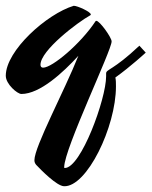

<svg xmlns="http://www.w3.org/2000/svg" viewBox="-99 -302 524 664"><path d="M383 -144C292 -58 268 -63 268 -48V-38C268 40 181 279 125 279C123 279 123 278 123 276C123 213 289 -132 287 -159C287 -172 246 -230 234 -230C232 -230 232 -229 231 -228C180 -151 82 -68 50 -68C44 -68 41 -72 41 -78C41 -128 171 -226 213 -249C215 -250 215 -251 215 -252C215 -261 169 -282 156 -282C63 -254 -79 -127 -79 -40C-79 -11 -39 23 -25 23C39 23 119 -51 172 -109C124 12 20 205 20 252C20 260 23 264 26 268C43 286 97 341 122 342C201 346 302 137 302 -3C302 -14 302 -25 300 -34C353 -72 405 -120 405 -120Z"/></svg>

Font: Yesteryear
Style: Regular
Weight: 400
Designer: Astigmatic (AOETI)
Foundry: Astigmatic (AOETI)
Version: Version 1.000